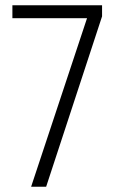

<svg xmlns="http://www.w3.org/2000/svg" viewBox="-20 -708 440 728"><path d="M98 0 310 -639H27V-688H367V-646L155 0Z"/></svg>

Font: Saira Condensed Light
Style: Regular
Weight: 300
Width: 3
Designer: Hector Gatti with collaboration of the Omnibus-Type team
Foundry: Omnibus-Type
Version: Version 1.101